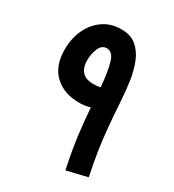

<svg xmlns="http://www.w3.org/2000/svg" viewBox="-168 -775 790 874"><g transform="rotate(30 227.0 -338.0)"><path d="M312 4Q291 -95 282.5 -165.5Q274 -236 269 -302Q241 -294 211 -294Q132 -294 83 -339.5Q34 -385 34 -472Q34 -530 56 -577Q78 -624 118 -652Q158 -680 213 -680Q261 -680 291 -655.5Q321 -631 338 -589.5Q355 -548 362.5 -497.5Q370 -447 373 -394Q378 -316 383.5 -257Q389 -198 397.5 -142.5Q406 -87 420 -22ZM147 -480Q147 -443 165.5 -421.5Q184 -400 226 -400Q245 -400 262 -404Q256 -478 243 -525Q230 -572 198 -572Q172 -572 159.5 -543Q147 -514 147 -480Z"/></g></svg>

Font: Noto Sans Arabic ExtCond SemBd
Style: Regular
Weight: 600
Width: 2
Designer: Monotype Design Team, Nadine Chahine, Nizar Qandah and Khaled Hosny
Foundry: Monotype Imaging Inc.
Version: Version 2.012; ttfautohint (v1.8.4.7-5d5b)